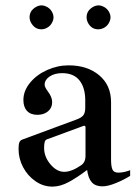

<svg xmlns="http://www.w3.org/2000/svg" viewBox="-20 -687 517 714"><path d="M464 -54V-33Q440 -18 410.5 -6Q381 6 361 6Q335 6 321.5 -9Q308 -24 304 -55Q267 -27 235.5 -10Q204 7 175 7Q141 7 112 -13Q83 -33 66 -65Q49 -97 49 -133Q49 -150 52 -157.5Q55 -165 63 -168L263 -242Q283 -249 290 -258.5Q297 -268 297 -286V-314Q297 -361 275.5 -388Q254 -415 211 -415Q183 -415 164.5 -402.5Q146 -390 146 -372Q146 -363 158 -347Q174 -326 174 -307Q174 -286 158.5 -273Q143 -260 119 -260Q94 -260 80.5 -274.5Q67 -289 67 -315Q67 -349 91.5 -379Q116 -409 155 -426.5Q194 -444 235 -444Q305 -444 349 -407Q393 -370 393 -307V-93Q393 -69 398 -57Q403 -45 420 -45Q440 -45 464 -54ZM298 -214Q298 -217 296 -218.5Q294 -220 291 -219L155 -169Q149 -167 146.5 -160Q144 -153 144 -137Q144 -104 167.5 -76Q191 -48 219 -48Q247 -48 284 -74Q298 -85 298 -107ZM90 -623Q90 -635 96 -645Q103 -655 113.5 -661Q124 -667 135 -667Q145 -667 157 -660Q167 -654 173 -643.5Q179 -633 179 -622Q179 -612 172 -600Q166 -590 155.5 -584Q145 -578 134 -578Q122 -578 112 -584Q102 -591 96 -601.5Q90 -612 90 -623ZM302 -623Q302 -635 308 -645Q315 -655 325.5 -661Q336 -667 347 -667Q357 -667 369 -660Q379 -654 385 -643.5Q391 -633 391 -622Q391 -612 384 -600Q378 -590 367.5 -584Q357 -578 345 -578Q333 -578 323 -584Q313 -591 307.5 -601.5Q302 -612 302 -623Z"/></svg>

Font: Ibarra Real Nova SemiBold
Style: Regular
Weight: 600
Designer: Jose Maria Ribagorda & Octavio Pardo
Foundry: Jose Maria Ribagorda
Version: Version 1.014